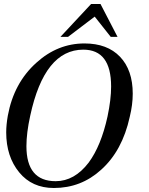

<svg xmlns="http://www.w3.org/2000/svg" viewBox="-20 -923 742 959"><path d="M628 -339Q591 -170 485 -75Q385 16 249 16Q140 16 76 -62Q11 -141 11 -262Q11 -299 19 -345Q49 -509 162 -610Q268 -706 402 -706Q516 -706 579.5 -639.5Q643 -573 643 -455Q643 -400 628 -339ZM517 -341Q535 -426 535 -491Q535 -675 396 -675Q202 -675 131 -345Q112 -259 112 -193Q112 -18 258 -18Q352 -18 423 -111Q485 -195 517 -341ZM482 -903 567 -739H533L453 -840L320 -739H282L435 -903Z"/></svg>

Font: GFS Didot
Style: Italic
Weight: 400
Italic angle: -12°
Designer: Takis Katsoulidis and George D. Matthiopoulos
Foundry: George Matthiopoulos and Takis Katsoulidis
Version: Version 1.0